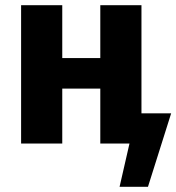

<svg xmlns="http://www.w3.org/2000/svg" viewBox="-20 -551 677 737"><path d="M523 -116H637L548 166H439L477 0H365V-211H219V0H61V-531H219V-328H365V-531H523Z"/></svg>

Font: Fira Sans BGR
Style: Bold
Weight: 700
Designer: bBox Type GmbH & Carrois Corporate GbR & Edenspiekermann AG
Foundry: bBox Type GmbH & Carrois Corporate GbR & Edenspiekermann AG
Version: Version 4.301